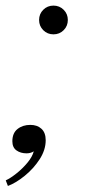

<svg xmlns="http://www.w3.org/2000/svg" viewBox="-24 -520 298 668"><path d="M3.5 127 -4 107.5Q12.5 100 33.5 83.2Q54.5 66.5 71.5 46Q88.5 25.5 93.5 6.5Q82.5 13.5 68.5 13.5Q47.5 13.5 33.2 3.2Q19 -7 19 -28.5Q19 -57 37 -71.2Q55 -85.5 81.5 -85.5Q105.5 -85.5 120.2 -72Q135 -58.5 135 -32Q135 1.5 114 34Q93 66.5 62.2 91.5Q31.5 116.5 3.5 127ZM162 -400.5Q141 -400.5 126.5 -415Q112 -429.5 112 -450.5Q112 -471.5 126.5 -486Q141 -500.5 162 -500.5Q183 -500.5 197.5 -486Q212 -471.5 212 -450.5Q212 -429.5 197.5 -415Q183 -400.5 162 -400.5Z"/></svg>

Font: Epilogue Light
Style: Italic
Weight: 300
Italic angle: -12°
Designer: Tyler Finck
Foundry: Etcetera Type Co
Version: Version 2.111; ttfautohint (v1.8.3)